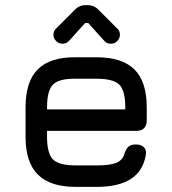

<svg xmlns="http://www.w3.org/2000/svg" viewBox="-20 -731 674 751"><path d="M164 -219V-195Q164 -130.5 187.5 -107.2Q211 -84 276 -84H358Q409 -84 433.5 -93.5Q458 -103 466 -127Q471.5 -146 481.2 -156Q491 -166 511 -166Q532 -166 543 -155Q554 -144 550 -123Q539 -61 491 -30.5Q443 0 358 0H276Q176.5 0 128.2 -48Q80 -96 80 -195V-311Q80 -412.5 128.2 -460.2Q176.5 -508 276 -507H358Q458 -507 506 -459.2Q554 -411.5 554 -311V-261Q554 -219 512 -219ZM276 -423Q211 -424 187.5 -400.5Q164 -377 164 -311V-303H470V-311Q470 -376.5 446.8 -399.8Q423.5 -423 358 -423ZM224 -560Q210 -560 199.5 -570.5Q189 -581 189 -595Q189 -602 191.5 -608Q194 -614 199 -619L272 -692Q289.5 -711 316 -711H322Q348.5 -711 366 -692L439 -619Q444.5 -614 446.8 -608Q449 -602 449 -595Q449 -581 438.8 -570.5Q428.5 -560 414 -560Q397.5 -560 389 -570L325 -641H313L249 -570Q239 -560 224 -560Z"/></svg>

Font: Jura Light
Style: Bold
Weight: 700
Version: Version 5.104